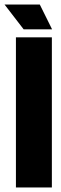

<svg xmlns="http://www.w3.org/2000/svg" viewBox="-50 -824 268 844"><path d="M20 -660H178V0H20ZM179 -695 125 -804H-30L54 -695Z"/></svg>

Font: Bricolage Grotesque 96pt Condensed ExBd
Style: Regular
Weight: 800
Width: 3
Designer: Mathieu Triay
Foundry: Atelier Triay
Version: Version 1.001;Glyphs 3.2 (3207)